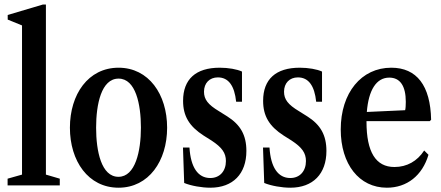

<svg xmlns="http://www.w3.org/2000/svg" viewBox="-20 -842 2004 872"><path d="M14.5 0H251.5V-30.5L188.5 -49V-821.5H175L15 -774V-753L80 -726.5V-49L14.5 -30.5Z M518.5 10.5C655.5 10.5 739 -111 739 -262C739 -413.5 655.5 -534.5 518.5 -534.5C380.5 -534.5 297.5 -413.5 297.5 -262C297.5 -111 380.5 10.5 518.5 10.5ZM518 -39C440 -39 416.5 -156 416.5 -262C416.5 -368 440 -485 518.5 -485C596.5 -485 620 -368 620 -262.5C620 -156 595 -39 518 -39Z M935 10.5C1038 10.5 1099 -52.5 1099 -156.5C1099 -228.5 1072 -275.5 1012 -313.5L974.5 -337C924.5 -367 906.5 -390.5 906.5 -425.5C906.5 -464.5 931.5 -490.5 969.5 -490.5C1017.5 -490.5 1045 -453 1052.5 -380H1079V-517C1057 -527.5 1017 -534.5 978 -534.5C869 -534.5 811.5 -482 811.5 -384C811.5 -315 839.5 -268.5 904.5 -226.5L941 -203.5C988 -172.5 1006 -147.5 1006 -110.5C1006 -64.5 978 -33.5 935 -33.5C879 -33.5 846 -82 840.5 -172H811L816.5 -11C848 2 896.5 10.5 935 10.5Z M1298.5 10.5C1401.5 10.5 1462.5 -52.5 1462.5 -156.5C1462.5 -228.5 1435.5 -275.5 1375.5 -313.5L1338 -337C1288 -367 1270 -390.5 1270 -425.5C1270 -464.5 1295 -490.5 1333 -490.5C1381 -490.5 1408.5 -453 1416 -380H1442.5V-517C1420.5 -527.5 1380.5 -534.5 1341.5 -534.5C1232.5 -534.5 1175 -482 1175 -384C1175 -315 1203 -268.5 1268 -226.5L1304.5 -203.5C1351.5 -172.5 1369.5 -147.5 1369.5 -110.5C1369.5 -64.5 1341.5 -33.5 1298.5 -33.5C1242.5 -33.5 1209.5 -82 1204 -172H1174.5L1180 -11C1211.5 2 1260 10.5 1298.5 10.5Z M1737 10.5C1828 10.5 1898 -44.5 1926 -139L1906.5 -158.5C1875 -110 1828 -83.5 1771.5 -83.5C1686.5 -83.5 1644.5 -151.5 1644.5 -289V-292H1932L1938 -298C1935 -453 1873 -534.5 1757 -534.5C1621 -534.5 1527.5 -420.5 1527.5 -254C1527.5 -96.5 1611 10.5 1737 10.5ZM1748 -489.5C1797 -489.5 1823 -452 1823 -379.5C1823 -363 1822 -348.5 1820 -341.5L1646 -333.5C1654 -433.5 1689.5 -489.5 1748 -489.5Z"/></svg>

Font: Libre Caslon Condensed SemiBold
Style: Regular
Weight: 600
Designer: Pablo Impallari, Rodrigo Fuenzalida, Katja Schimmel, Ertekin Erdin
Foundry: Pablo Impallari, Rodrigo Fuenzalida
Version: Version 2.000;gftools[0.9.33]